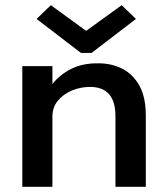

<svg xmlns="http://www.w3.org/2000/svg" viewBox="-20 -720 640 740"><path d="M66 0V-465H182V-396Q210 -432 254.5 -454.5Q299 -477 360 -476Q410 -476 451.5 -455Q493 -434 517.5 -389.5Q542 -345 542 -274V0H425V-272Q425 -385 327 -385Q291 -385 258 -371.5Q225 -358 203.5 -332.5Q182 -307 182 -270V0ZM176 -700 312 -601 449 -700 504 -647 333 -516H292L121 -647Z"/></svg>

Font: Inconsolata Expanded Bold
Style: Regular
Weight: 700
Width: 7
Monospace: yes
Designer: Raph Levien, Cyreal, Brenton Simpson
Foundry: Raph Levien, Cyreal, Google
Version: Version 3.001; ttfautohint (v1.8.2.53-6de2)